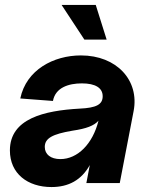

<svg xmlns="http://www.w3.org/2000/svg" viewBox="-20 -740 603 776"><path d="M188 16C257 16 309 -12 343 -73L329 0H464L520 -291C544 -415 452 -516 307 -516C197 -516 86 -458 62 -342L194 -332C204 -386 257 -403 311 -403C365 -403 395 -385 395 -351C395 -318 370 -304 302 -301C159 -293 20 -261 20 -132C20 -38 92 16 188 16ZM224 -97C185 -97 161 -116 161 -146C161 -181 191 -198 274 -212C329 -220 360 -232 378 -252C355 -159 294 -97 224 -97ZM321 -580H411L367 -720H229Z"/></svg>

Font: Uncut Sans
Style: Bold Italic
Weight: 700
Italic angle: -11°
Designer: Kasper Nordkvist
Foundry: UNCUT.wtf
Version: Version 1.304;Glyphs 3.2 (3246)